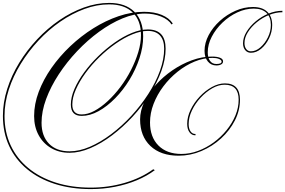

<svg xmlns="http://www.w3.org/2000/svg" viewBox="-40 -912 1957 1317"><path d="M709 -892Q820 -892 881 -832Q942 -772 942 -662Q942 -589 916.5 -512Q891 -435 848 -364.5Q805 -294 750 -238Q695 -182 636 -149.5Q577 -117 520 -117Q446 -117 446 -195Q446 -245 470.5 -301.5Q495 -358 537.5 -416Q580 -474 634 -526.5Q688 -579 747 -620.5Q806 -662 864.5 -686Q923 -710 974 -710Q1096 -710 1096 -578Q1096 -505 1066.5 -424Q1037 -343 986 -262.5Q935 -182 868.5 -110.5Q802 -39 728.5 16.5Q655 72 580 104Q505 136 437 136Q366 136 311 104Q256 72 225 15Q194 -42 194 -116Q194 -198 225.5 -282Q257 -366 313 -446Q369 -526 442.5 -595.5Q516 -665 600.5 -718Q685 -771 773.5 -801Q862 -831 948 -831Q1018 -831 1069 -810Q1120 -789 1145 -751L1137 -744Q1114 -779 1064 -799Q1014 -819 954 -819Q880 -819 799.5 -785.5Q719 -752 639.5 -694Q560 -636 489 -561Q418 -486 363 -402Q308 -318 276.5 -233Q245 -148 245 -70Q245 21 296 73.5Q347 126 437 126Q504 126 577 94.5Q650 63 723 8Q796 -47 861 -117.5Q926 -188 977 -267Q1028 -346 1057 -426Q1086 -506 1086 -578Q1086 -637 1057.5 -668.5Q1029 -700 974 -700Q925 -700 868 -676.5Q811 -653 752.5 -612Q694 -571 641 -519.5Q588 -468 546.5 -411Q505 -354 480.5 -298.5Q456 -243 456 -195Q456 -127 520 -127Q562 -127 607.5 -151.5Q653 -176 699 -218.5Q745 -261 786 -315.5Q827 -370 858.5 -431.5Q890 -493 908.5 -554.5Q927 -616 927 -671Q927 -772 870 -827Q813 -882 709 -882Q625 -882 539.5 -850.5Q454 -819 373.5 -763.5Q293 -708 224 -634Q155 -560 102.5 -474.5Q50 -389 20.5 -298Q-9 -207 -9 -117Q-9 -6 33 84.5Q75 175 153.5 240Q232 305 341 340Q450 375 583 375Q704 375 816.5 342Q929 309 1011 249L1022 255Q969 295 898.5 324.5Q828 354 747.5 369.5Q667 385 583 385Q447 385 336 349.5Q225 314 145 247.5Q65 181 22.5 89Q-20 -3 -20 -117Q-20 -209 9.5 -302Q39 -395 92 -481.5Q145 -568 215 -642.5Q285 -717 366.5 -773Q448 -829 535.5 -860.5Q623 -892 709 -892ZM1185 156Q1062 156 991.5 89Q921 22 921 -93Q921 -152 950 -213.5Q979 -275 1029 -330.5Q1079 -386 1142.5 -429.5Q1206 -473 1276 -498.5Q1346 -524 1414 -524Q1449 -524 1470 -515.5Q1491 -507 1490 -490Q1490 -478 1477.5 -470.5Q1465 -463 1444 -463Q1408 -463 1385.5 -490.5Q1363 -518 1363 -563Q1363 -618 1391.5 -671.5Q1420 -725 1468 -768.5Q1516 -812 1575 -838Q1634 -864 1695 -864Q1759 -864 1793 -831.5Q1827 -799 1827 -740Q1827 -693 1805.5 -649Q1784 -605 1751 -577.5Q1718 -550 1681 -550Q1657 -550 1642 -568Q1627 -586 1627 -615Q1627 -654 1651 -693.5Q1675 -733 1714.5 -766Q1754 -799 1801.5 -818.5Q1849 -838 1897 -838V-828Q1852 -828 1806 -809.5Q1760 -791 1722 -760Q1684 -729 1660.5 -691.5Q1637 -654 1637 -617Q1637 -591 1649 -575.5Q1661 -560 1681 -560Q1715 -560 1746 -587Q1777 -614 1797.5 -655.5Q1818 -697 1818 -741Q1818 -795 1787.5 -824Q1757 -853 1701 -853Q1644 -853 1588 -827Q1532 -801 1486 -757Q1440 -713 1412.5 -660Q1385 -607 1385 -553Q1385 -516 1400.5 -494.5Q1416 -473 1444 -473Q1480 -473 1480 -489Q1480 -500 1462.5 -507.5Q1445 -515 1417 -515Q1356 -515 1294.5 -489.5Q1233 -464 1178 -420Q1123 -376 1080.5 -319.5Q1038 -263 1013.5 -199.5Q989 -136 989 -72Q989 28 1046.5 86Q1104 144 1204 144Q1262 144 1318.5 123Q1375 102 1425 65.5Q1475 29 1514 -19Q1553 -67 1575 -120.5Q1597 -174 1597 -228Q1597 -331 1501 -331Q1459 -331 1416 -306.5Q1373 -282 1336 -242Q1299 -202 1276.5 -154.5Q1254 -107 1254 -61Q1254 -30 1267 -11Q1280 8 1301 7V16Q1276 17 1260 -4.5Q1244 -26 1244 -63Q1244 -110 1267.5 -159Q1291 -208 1329.5 -249Q1368 -290 1413.5 -315Q1459 -340 1503 -340Q1606 -340 1606 -228Q1606 -154 1571 -85.5Q1536 -17 1476.5 37.5Q1417 92 1341.5 124Q1266 156 1185 156Z"/></svg>

Font: Ballet
Style: Regular
Weight: 400
Designer: Maximiliano R. Sproviero
Foundry: Omnibus-Type
Version: Version 1.100